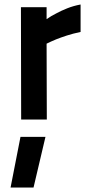

<svg xmlns="http://www.w3.org/2000/svg" viewBox="-20 -531 399 853"><path d="M73 -499H187V-446Q207 -460 231 -472Q251 -483 278.5 -494Q306 -505 338 -511V-389Q304 -382 276.5 -373Q249 -364 229 -356Q205 -346 187 -337L188 0H74ZM71 77H182L129 302H27Z"/></svg>

Font: Panefresco 800wt
Style: Regular
Weight: 800
Designer: Campivisivi
Foundry: Campivisivi & Chank Co
Version: Version 1.001